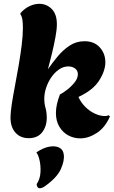

<svg xmlns="http://www.w3.org/2000/svg" viewBox="-20 -720 596 1006"><path d="M400 5Q367 5 338 -10.5Q309 -26 291 -56Q273 -86 273 -128Q273 -171 294 -225Q310 -233 332 -250Q354 -267 371 -288.5Q388 -310 388 -331Q388 -350 373.5 -361Q359 -372 338 -372Q312 -372 289 -356Q266 -340 248.5 -314.5Q231 -289 221.5 -259.5Q212 -230 212 -203Q212 -177 218.5 -154.5Q225 -132 225 -103Q225 -58 201 -27Q177 4 130 4Q87 4 61 -25Q35 -54 35 -104Q35 -130 41.5 -173Q48 -216 58 -268Q68 -320 77.5 -375.5Q87 -431 93.5 -482.5Q100 -534 100 -575Q100 -597 97.5 -615.5Q95 -634 87 -645V-651Q109 -676 135 -688Q161 -700 186 -700Q224 -700 251 -673Q278 -646 278 -593Q278 -565 270.5 -525Q263 -485 252.5 -441Q242 -397 231 -357Q253 -389 281 -423Q309 -457 344 -480.5Q379 -504 423 -504Q474 -504 503 -471.5Q532 -439 532 -394Q532 -349 499.5 -298Q467 -247 391 -212Q404 -183 427 -160Q450 -137 477.5 -124.5Q505 -112 529 -112Q541 -112 550 -116L556 -110Q531 -52 487.5 -23.5Q444 5 400 5ZM212 258Q196 268 185 266Q174 264 172 245Q190 218 192 184Q194 150 187.5 121Q181 92 172 81L171 78Q207 54 238.5 48.5Q270 43 290.5 53.5Q311 64 314 89Q319 121 298.5 166.5Q278 212 212 258Z"/></svg>

Font: Agbalumo
Style: Regular
Weight: 400
Designer: Raphael Alegbeleye
Foundry: Sorkin Type Co.
Version: Version 1.000; ttfautohint (v1.8.4)